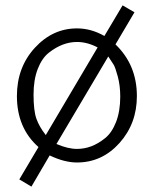

<svg xmlns="http://www.w3.org/2000/svg" viewBox="-20 -588 565 704"><path d="M42 -235.8Q42 -340.8 107.4 -412.4Q172.9 -483.9 262.2 -483.9Q314 -483.9 362.8 -456.1L429.2 -567.9H430.2L473.1 -543L403.8 -425.8V-424.8Q481.9 -349.6 481.9 -235.8Q481.9 -134.8 418 -63.5Q354 7.8 262.2 7.8Q216.3 7.8 162.1 -18.1L95.2 96.2L50.8 69.8L121.1 -48.8Q42 -118.7 42 -235.8ZM103 -241.2Q103 -182.1 113.5 -152.6Q124 -123 147.9 -92.8L337.9 -414.1Q299.8 -434.1 262.2 -434.1Q236.3 -434.1 210.7 -424.6Q185.1 -415 159.4 -395Q133.8 -375 118.4 -335.2Q103 -295.4 103 -241.2ZM187 -60.1Q229 -42 262.2 -42Q289.1 -42 314.5 -51.5Q339.8 -61 365 -81.1Q390.1 -101.1 405.5 -140.6Q420.9 -180.2 420.9 -233.9Q420.9 -273.9 411.9 -307.4Q402.8 -340.8 397 -350.3Q391.1 -359.9 377 -380.9Z"/></svg>

Font: CMU Bright
Style: Roman
Weight: 500
Version: Version 0.7.0